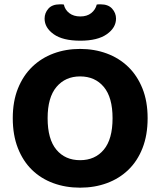

<svg xmlns="http://www.w3.org/2000/svg" viewBox="-20 -850 740 887"><path d="M662 -304Q662 -226 638.5 -166Q615 -106 573 -65.5Q531 -25 474 -4Q417 17 350 17Q283 17 226 -4Q169 -25 127.5 -65.5Q86 -106 62.5 -166Q39 -226 39 -304Q39 -382 63 -441.5Q87 -501 129 -541.5Q171 -582 227.5 -603Q284 -624 350 -624Q416 -624 473 -603Q530 -582 572 -541.5Q614 -501 638 -441.5Q662 -382 662 -304ZM500 -304Q500 -400 459.5 -448.5Q419 -497 350 -497Q282 -497 241 -448.5Q200 -400 200 -304Q200 -207 240.5 -158.5Q281 -110 350 -110Q419 -110 459.5 -158.5Q500 -207 500 -304ZM351 -774Q382 -774 401.5 -789.5Q421 -805 427 -829Q432 -830 436 -830Q440 -830 445 -830Q480 -830 498 -810Q516 -790 516 -764Q516 -722 473.5 -692Q431 -662 351 -662Q270 -662 228 -692Q186 -722 186 -764Q186 -790 203.5 -810Q221 -830 257 -830Q262 -830 266 -830Q270 -830 275 -829Q280 -805 300 -789.5Q320 -774 351 -774Z"/></svg>

Font: Baloo Bhai 2
Style: Bold
Weight: 700
Designer: Supriya Tembe, Noopur Datye and Ek Type
Foundry: Ek Type
Version: Version 1.640;PS 1.000;hotconv 16.6.51;makeotf.lib2.5.65220;